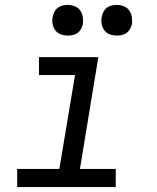

<svg xmlns="http://www.w3.org/2000/svg" viewBox="-20 -763 640 783"><path d="M50 0V-74H222L286 -457H139V-530H381L306 -74H452V0ZM456 -618Q441 -618 427.5 -623Q414 -628 405.5 -639.5Q397 -651 394.5 -665.5Q392 -680 395 -695Q397 -705 402 -715Q407 -725 416 -731.5Q425 -738 435.5 -740.5Q446 -743 456 -743Q471 -743 485 -737.5Q499 -732 507 -720.5Q515 -709 517.5 -694.5Q520 -680 518 -665Q516 -655 510.5 -645Q505 -635 496 -628.5Q487 -622 476.5 -620Q466 -618 456 -618ZM256 -618Q241 -618 227.5 -623Q214 -628 205.5 -639.5Q197 -651 194.5 -665.5Q192 -680 195 -695Q197 -705 202 -715Q207 -725 216 -731.5Q225 -738 235.5 -740.5Q246 -743 256 -743Q271 -743 285 -737.5Q299 -732 307 -720.5Q315 -709 317.5 -694.5Q320 -680 318 -665Q316 -655 310.5 -645Q305 -635 296 -628.5Q287 -622 276.5 -620Q266 -618 256 -618Z"/></svg>

Font: Iosevka Slab Extended Oblique
Style: Regular
Weight: 400
Width: 7
Italic angle: -9°
Monospace: yes
Designer: Belleve Invis
Foundry: Belleve Invis
Version: Version 11.1.0; ttfautohint (v1.8.3)